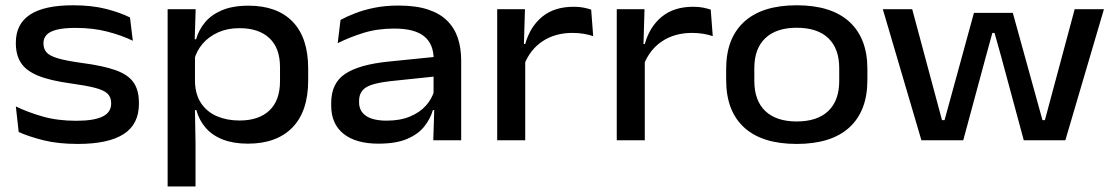

<svg xmlns="http://www.w3.org/2000/svg" viewBox="-20 -518 4122 709"><path d="M267.5 13.5Q194 13.5 139.8 -0.2Q85.5 -14 49 -30.5L38.5 -125Q82.5 -103.5 137.5 -87.8Q192.5 -72 262 -72Q326.5 -72 358.5 -87.5Q390.5 -103 390.5 -135.5V-137.5Q390.5 -159 377.2 -172Q364 -185 331.5 -193.5Q299 -202 241 -210Q164 -220.5 120 -238.8Q76 -257 57.2 -286.2Q38.5 -315.5 38.5 -358V-360.5Q38.5 -429.5 91 -464Q143.5 -498.5 249.5 -498.5Q320 -498.5 372.8 -484.8Q425.5 -471 460 -453.5L470.5 -367.5Q429.5 -387.5 376.5 -401.2Q323.5 -415 259 -415Q215 -415 189 -408.2Q163 -401.5 151.8 -389Q140.5 -376.5 140.5 -359V-357.5Q140.5 -337.5 152 -324.5Q163.5 -311.5 194.2 -302.5Q225 -293.5 282.5 -285.5Q359.5 -275.5 405.8 -259.2Q452 -243 472.5 -214.5Q493 -186 493 -138.5V-134.5Q493 -59 436.5 -22.8Q380 13.5 267.5 13.5Z M895.5 12.5Q842.5 12.5 803.5 -2.5Q764.5 -17.5 740 -45.5Q715.5 -73.5 705 -111.5H670.5L700 -214Q702 -166 724 -134.8Q746 -103.5 782.5 -88.2Q819 -73 864.5 -73Q935.5 -73 974.8 -110Q1014 -147 1014 -218.5V-270Q1014 -340.5 974.8 -377.2Q935.5 -414 864 -414Q820 -414 785.5 -398.5Q751 -383 728.5 -356.8Q706 -330.5 697 -297L672 -373H704Q713.5 -406.5 736.5 -434.8Q759.5 -463 799.2 -480Q839 -497 898 -497Q1003.5 -497 1060.8 -437.8Q1118 -378.5 1118 -265V-221Q1118 -107 1059.8 -47.2Q1001.5 12.5 895.5 12.5ZM599 170.5V-484H702.5L698.5 -357L700 -321V-157L699.5 -132L702 8V170.5Z M1580 0 1584 -127.5 1581 -146V-277.5L1581.5 -298Q1581.5 -355.5 1546.2 -384Q1511 -412.5 1435.5 -412.5Q1372.5 -412.5 1320.5 -396Q1268.5 -379.5 1227 -358.5L1237.5 -444.5Q1260.5 -457 1292 -469.2Q1323.5 -481.5 1363.5 -489.5Q1403.5 -497.5 1451.5 -497.5Q1516 -497.5 1560.5 -482.8Q1605 -468 1632 -440.8Q1659 -413.5 1671 -376.5Q1683 -339.5 1683 -295V0ZM1377.5 12.5Q1294 12.5 1248.5 -24Q1203 -60.5 1203 -128V-137.5Q1203 -211 1254.5 -245.2Q1306 -279.5 1413.5 -290.5L1592 -308.5L1595.5 -236.5L1423.5 -218.5Q1358 -211.5 1332 -195.5Q1306 -179.5 1306 -145.5V-140Q1306 -107.5 1331.8 -90Q1357.5 -72.5 1408 -72.5Q1458 -72.5 1494.2 -87.8Q1530.5 -103 1553 -128.2Q1575.5 -153.5 1583.5 -183.5L1598 -111.5H1578.5Q1569 -78.5 1546.2 -50.2Q1523.5 -22 1482.8 -4.8Q1442 12.5 1377.5 12.5Z M1915.5 -278.5 1895.5 -355.5H1919.5Q1937.5 -419.5 1982.2 -456.2Q2027 -493 2098.5 -493Q2119.5 -493 2135.2 -489.8Q2151 -486.5 2163 -482.5L2170.5 -384.5Q2155 -390 2135.5 -393.2Q2116 -396.5 2094 -396.5Q2030.5 -396.5 1984 -366Q1937.5 -335.5 1915.5 -278.5ZM1816 0V-484H1918.5L1914 -331L1919.5 -325V0Z M2357 -278.5 2337 -355.5H2361Q2379 -419.5 2423.8 -456.2Q2468.5 -493 2540 -493Q2561 -493 2576.8 -489.8Q2592.5 -486.5 2604.5 -482.5L2612 -384.5Q2596.5 -390 2577 -393.2Q2557.5 -396.5 2535.5 -396.5Q2472 -396.5 2425.5 -366Q2379 -335.5 2357 -278.5ZM2257.5 0V-484H2360L2355.5 -331L2361 -325V0Z M2922 13.5Q2794.5 13.5 2728 -47.2Q2661.5 -108 2661.5 -222.5V-263.5Q2661.5 -377 2728.2 -437.8Q2795 -498.5 2922 -498.5Q3049.5 -498.5 3116.2 -437.8Q3183 -377 3183 -263.5V-222.5Q3183 -108 3116.2 -47.2Q3049.5 13.5 2922 13.5ZM2922 -69.5Q2998 -69.5 3038.5 -108Q3079 -146.5 3079 -219.5V-266.5Q3079 -338.5 3038.8 -377Q2998.5 -415.5 2922 -415.5Q2846.5 -415.5 2806 -377Q2765.5 -338.5 2765.5 -266.5V-219.5Q2765.5 -146.5 2806 -108Q2846.5 -69.5 2922 -69.5Z M3382.5 0 3240 -484H3348.5L3458.5 -74.5H3468L3576.5 -470.5H3720L3829.5 -74.5H3838.5L3948.5 -484H4056.5L3914 0H3760.5L3677 -309L3652.5 -396.5H3644.5L3620.5 -309L3537 0Z"/></svg>

Font: Anek Gurmukhi Medium SemiExpanded
Style: Regular
Weight: 500
Width: 6
Version: Version 1.003